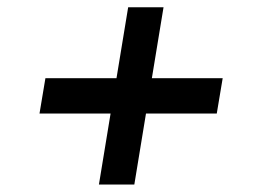

<svg xmlns="http://www.w3.org/2000/svg" viewBox="-20 -546 706 520"><path d="M247.9 -46.2 279.5 -238.6H87L103 -334.2H295.5L327.1 -526.3H422.9L391.3 -334.2H583.1L567.1 -238.6H375.4L343.8 -46.2Z"/></svg>

Font: Karasuma Gothic
Style: Medium Italic
Weight: 500
Italic angle: 9.39998°
Designer: Rasmus Andersson / Ryoko Nishizuka
Foundry: Genbu
Version: Version 1.00